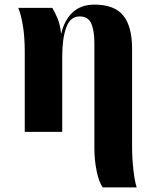

<svg xmlns="http://www.w3.org/2000/svg" viewBox="-20 -570 677 830"><path d="M424 240H571Q563 218 557 166.5Q551 115 551 69V-360Q551 -455 513 -502.5Q475 -550 388 -550Q330 -550 294 -516.5Q258 -483 245 -425H244Q240 -464 228.5 -491Q217 -518 206 -536H59Q71 -507 79 -458.5Q87 -410 87 -348V0H249V-326Q249 -404 266.5 -451.5Q284 -499 324 -499Q361 -499 374.5 -468.5Q388 -438 388 -383V69Q388 123 398 170.5Q408 218 424 240Z"/></svg>

Font: Noto Serif Display SemiCondensed Extra
Style: Regular
Weight: 800
Width: 4
Designer: Monotype Design Team
Foundry: Monotype Imaging Inc.
Version: Version 1.900